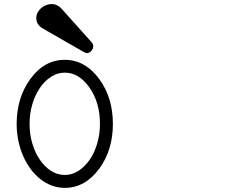

<svg xmlns="http://www.w3.org/2000/svg" viewBox="-20 -914 1244 951"><path d="M300.8 -617.7Q402.3 -617.7 472.7 -521Q506.3 -474.6 522.7 -419.4Q539.1 -364.3 539.1 -300.3Q539.1 -171.4 472.7 -80.1Q402.3 16.6 300.8 16.6Q267.6 16.6 237.3 5.4Q207 -5.9 180.4 -26.6Q153.8 -47.4 132.1 -76.4Q110.4 -105.5 95 -140.6Q79.6 -175.8 71 -216.3Q62.5 -256.8 62.5 -300.3Q62.5 -428.2 128.9 -521Q198.2 -617.7 300.8 -617.7ZM420.9 -483.4Q369.6 -554.2 300.8 -554.2Q264.6 -554.2 232.9 -533.7Q201.2 -513.2 177.5 -478.5Q153.8 -443.8 140.1 -397.7Q126.5 -351.6 126.5 -300.3Q126.5 -249 140.1 -203.1Q153.8 -157.2 177.5 -122.6Q201.2 -87.9 232.9 -67.6Q264.6 -47.4 300.8 -47.4Q336.4 -47.4 368.2 -67.6Q399.9 -87.9 423.8 -122.3Q447.8 -156.7 461.4 -202.9Q475.1 -249 475.1 -300.3Q475.1 -408.7 420.9 -483.4ZM284.7 -871.1 432.1 -706.5Q437 -701.2 439.5 -696.3Q441.9 -691.4 441.9 -685.5Q441.9 -678.2 439 -671.9Q436 -665.5 431.4 -660.9Q426.8 -656.2 421.6 -653.6Q416.5 -650.9 412.1 -650.9Q407.7 -650.9 403.3 -652.6Q398.9 -654.3 393.6 -657.2L193.4 -772Q159.7 -791 159.7 -824.7Q159.7 -838.4 166 -851.1Q172.4 -863.8 183.1 -873.3Q193.8 -882.8 207.8 -888.4Q221.7 -894 236.8 -894Q263.2 -894 284.7 -871.1Z"/></svg>

Font: Erica Type
Style: Italic
Weight: 400
Monospace: yes
Designer: Peter Wiegel
Foundry: Peter Wiegel
Version: Version 1.000 2010 initial release